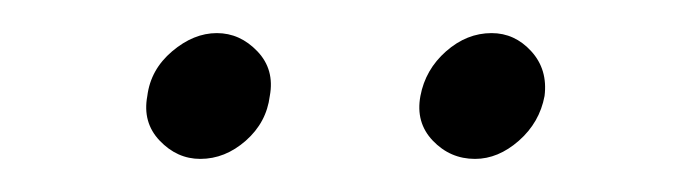

<svg xmlns="http://www.w3.org/2000/svg" viewBox="-20 -569 410 116"><path d="M234 -511Q231 -495 241.5 -484Q252 -473 267 -473Q281 -473 293.5 -484Q306 -495 309 -511Q311 -527 301 -538Q291 -549 277 -549Q262 -549 249.5 -538Q237 -527 234 -511ZM69 -511Q66 -495 76.5 -484Q87 -473 101 -473Q116 -473 128.5 -484Q141 -495 143 -511Q146 -527 135.5 -538Q125 -549 111 -549Q97 -549 84 -538Q71 -527 69 -511Z"/></svg>

Font: Josefin Slab Thin Medium
Style: Italic
Weight: 500
Italic angle: -12°
Version: Version 2.000